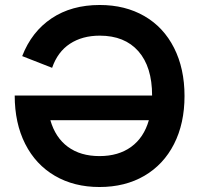

<svg xmlns="http://www.w3.org/2000/svg" viewBox="-20 -734 799 770"><path d="M39 -351H590Q590 -466 535 -528.5Q480 -591 380 -591Q310 -591 260.5 -558.5Q211 -526 189 -462L69 -509Q107 -607 187 -660.5Q267 -714 380 -714Q482 -714 559 -669.5Q636 -625 678 -542Q720 -459 720 -349Q720 -239 678 -156.5Q636 -74 559 -29Q482 16 379 16Q277 16 200 -29Q123 -74 81 -157Q39 -240 39 -351ZM379 -108Q455 -108 506 -145Q557 -182 577 -252H182Q202 -182 252.5 -145Q303 -108 379 -108Z"/></svg>

Font: Hanken Grotesk
Style: Bold
Weight: 700
Designer: Alfredo Marco Pradil
Foundry: Hanken Design Co.
Version: Version 3.014